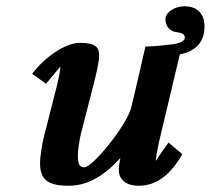

<svg xmlns="http://www.w3.org/2000/svg" viewBox="-20 -582 674 614"><path d="M509 -521C509 -495 526 -481 546 -479C563 -477 571 -472 571 -461C571 -449 547 -443 537 -441C515 -438 465 -433 445 -433C430 -369 415 -300 399 -236C386 -184 278 -47 249 -47C233 -47 229 -60 229 -86C229 -102 233 -128 238 -151L281 -319C289.7 -353.1 297 -387 297 -404C297 -430 287 -445 235 -445C187 -445 119 -395 83 -346L127 -314L173 -369C173 -359 170 -342 163 -312L119 -139C115 -122 108 -80 108 -62C108 -10 129 12 200 12C252 12 307 -12 365 -77C361 -59 360 -45 360 -37C360 -17 373 12 424 12C483 12 527 -26 563 -89L519 -126C500 -100 486 -80 478 -67C479 -80 483 -102 488 -126L555 -408C612 -419 634 -453 634 -498C634 -534 614 -562 570 -562C538 -562 509 -542 509 -521Z"/></svg>

Font: Linux Libertine O
Style: Bold Italic
Weight: 700
Italic angle: -11.5°
Designer: Philipp H. Poll
Foundry: Philipp H. Poll
Version: Version 4.1.0